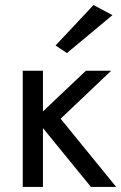

<svg xmlns="http://www.w3.org/2000/svg" viewBox="-20 -740 480 760"><path d="M425 -680 350 -720 200 -560 245 -530ZM70 -460V0H150V-233L340 0H440L220 -270L420 -460H320L150 -299V-460Z"/></svg>

Font: Jost
Style: Regular
Weight: 400
Version: Version 3.710